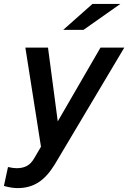

<svg xmlns="http://www.w3.org/2000/svg" viewBox="-67 -745 657 984"><path d="M24 219Q9 219 -8 216.5Q-25 214 -47 208L-26 111Q-13 114 -1.5 115.5Q10 117 18 117Q50 117 71.5 105Q93 93 109 65L143 7L63 -501H179L229 -123L448 -501H570L214 97Q175 161 129.5 190Q84 219 24 219ZM257 -592 407 -725H550L361 -592Z"/></svg>

Font: Red Hat Text SemiBold
Style: Italic
Weight: 600
Italic angle: -12°
Designer: Pentagram, MCKL
Foundry: Pentagram, MCKL
Version: Version 1.023